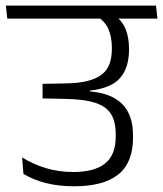

<svg xmlns="http://www.w3.org/2000/svg" viewBox="-42 -650 570 672"><path d="M-16.5 -585H509L504 -630.5H-21.5ZM359 -595.5H294.5Q325.5 -575.5 337.5 -548Q349.5 -520.5 349.5 -483.5V-478.5Q349.5 -450.5 342 -428.2Q334.5 -406 316.2 -390.8Q298 -375.5 265.8 -367Q233.5 -358.5 183 -358L107 -356.5V-305.5L183 -304Q252.5 -303 291.8 -290Q331 -277 347 -250.2Q363 -223.5 363 -181V-172Q363 -107.5 325.8 -77.8Q288.5 -48 214.5 -48Q163.5 -48 118.8 -61.5Q74 -75 35.5 -99L40 -41.5Q73.5 -21 117.8 -9.5Q162 2 217.5 2Q320 2 371.8 -39.2Q423.5 -80.5 423.5 -168V-177Q423.5 -247.5 386.2 -285.5Q349 -323.5 273 -330V-333Q348.5 -341.5 379 -377.8Q409.5 -414 409.5 -475.5V-481Q409.5 -519.5 397.2 -549Q385 -578.5 359 -595.5Z"/></svg>

Font: Anek Devanagari Medium Light
Style: Regular
Weight: 300
Version: Version 1.003